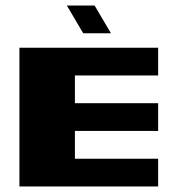

<svg xmlns="http://www.w3.org/2000/svg" viewBox="-20 -672 640 692"><path d="M50 -500H550V-400H250V-300H550V-200H250V-100H550V0H50ZM221 -652H321L380 -552H280Z"/></svg>

Font: Tokeely Brookings
Style: Regular
Weight: 400
Designer: Peter Wiegel
Foundry: Peter Wiegel
Version: Version 2.001